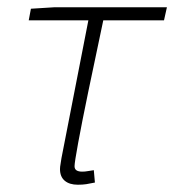

<svg xmlns="http://www.w3.org/2000/svg" viewBox="-20 -500 479 528"><path d="M194 8Q171 8 158 -3Q145 -14 145 -35Q145 -41 146.5 -49Q148 -57 149 -65L223 -444H59L65 -476L129 -480H439L431 -444H264Q241 -336 223 -249Q205 -162 195 -107.5Q185 -53 185 -43Q185 -35 190.5 -31.5Q196 -28 206 -28Q214 -28 222 -29.5Q230 -31 238 -32L241 2Q227 5 217 6.5Q207 8 194 8Z"/></svg>

Font: Source Sans 3 Light
Style: Italic
Weight: 300
Italic angle: -11°
Designer: Paul D. Hunt
Foundry: Adobe
Version: Version 3.046;hotconv 1.0.118;makeotfexe 2.5.65603